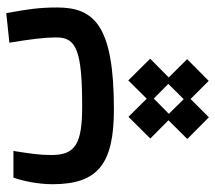

<svg xmlns="http://www.w3.org/2000/svg" viewBox="-58 -330 701 626"><g transform="rotate(-90 293.0 -17.5)"><path d="M248.5 2.9C521.5 2.9 581.1 -60.5 581.1 -182.1C581.1 -243.2 574.7 -282.7 562.5 -348.1L466.3 -337.9C477.5 -268.6 483.4 -226.6 483.4 -183.1C483.4 -119.6 439 -100.6 258.3 -100.6C136.2 -100.6 100.1 -123 100.1 -200.7C100.1 -240.7 104.5 -267.1 113.3 -324.7H26.4C16.6 -297.4 4.9 -247.6 4.9 -197.3C4.9 -51.3 68.8 2.9 248.5 2.9ZM223.1 312.5 282.7 252.9 341.8 312 412.6 241.7 353 181.6 414.1 121.1 343.3 49.8 283.7 109.9 224.6 50.3 153.8 121.6 213.4 180.7 152.3 242.2ZM282.2 230.5 234.4 182.1 284.2 132.8 332 180.2Z"/></g></svg>

Font: Cascadia Mono NF
Style: Regular
Weight: 400
Monospace: yes
Designer: Aaron Bell
Foundry: Saja Typeworks
Version: Version 2404.023